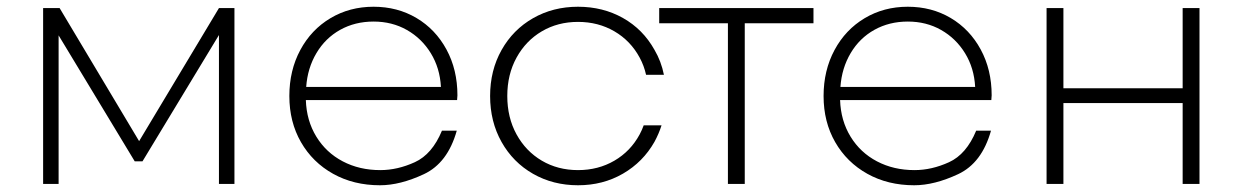

<svg xmlns="http://www.w3.org/2000/svg" viewBox="-20 -546 3689 570"><path d="M676 -522V0H630V-442L403 -67H380L154 -441V0H108V-522H157L393 -127L630 -522Z M1337 -249H888Q890 -188 919 -140.5Q948 -93 997.5 -67Q1047 -41 1109 -41Q1160 -41 1211.5 -64.5Q1263 -88 1292 -158H1336Q1309 -62 1238.5 -29Q1168 4 1108 4Q1030 4 969 -30Q908 -64 873.5 -124Q839 -184 839 -261Q839 -337 871.5 -397.5Q904 -458 961 -492Q1018 -526 1089 -526Q1160 -526 1216.5 -492.5Q1273 -459 1305.5 -399Q1338 -339 1338 -263ZM1089 -482Q1034 -482 990 -457.5Q946 -433 919.5 -388.5Q893 -344 889 -288H1289Q1286 -344 1259 -388Q1232 -432 1188 -457Q1144 -482 1089 -482Z M1898 -324Q1892 -351 1879 -375Q1852 -425 1804 -453Q1756 -481 1696 -481Q1636 -481 1588.5 -453Q1541 -425 1513.5 -375Q1486 -325 1486 -261Q1486 -197 1513.5 -147Q1541 -97 1588.5 -69Q1636 -41 1696 -41Q1756 -41 1804 -69Q1852 -97 1879 -147Q1886 -160 1891 -174H1944Q1936 -149 1923 -125Q1889 -65 1829.5 -30.5Q1770 4 1696 4Q1622 4 1562.5 -30Q1503 -64 1469 -124.5Q1435 -185 1435 -261Q1435 -337 1469 -397.5Q1503 -458 1562.5 -492Q1622 -526 1696 -526Q1770 -526 1829.5 -492.5Q1889 -459 1923 -398Q1943 -364 1951 -324Z M2395 -477H2191V0H2141V-477H1937V-522H2395Z M2923 -249H2474Q2476 -188 2505 -140.5Q2534 -93 2583.5 -67Q2633 -41 2695 -41Q2746 -41 2797.5 -64.5Q2849 -88 2878 -158H2922Q2895 -62 2824.5 -29Q2754 4 2694 4Q2616 4 2555 -30Q2494 -64 2459.5 -124Q2425 -184 2425 -261Q2425 -337 2457.5 -397.5Q2490 -458 2547 -492Q2604 -526 2675 -526Q2746 -526 2802.5 -492.5Q2859 -459 2891.5 -399Q2924 -339 2924 -263ZM2675 -482Q2620 -482 2576 -457.5Q2532 -433 2505.5 -388.5Q2479 -344 2475 -288H2875Q2872 -344 2845 -388Q2818 -432 2774 -457Q2730 -482 2675 -482Z M3087 -522H3137V-284H3491V-522H3541V0H3491V-240H3137V0H3087Z"/></svg>

Font: Hilab Light
Style: Regular
Weight: 300
Designer: Cristianderson Lima
Foundry: Cristianderson
Version: Version 1.0